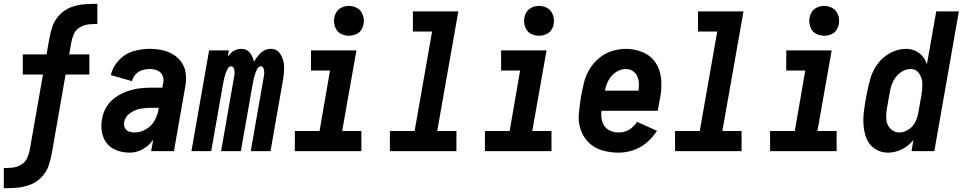

<svg xmlns="http://www.w3.org/2000/svg" viewBox="-29 -795 5064 1010"><path d="M-9 195V89H-8Q15 89 38 86.5Q61 84 82.5 71Q104 58 114 36Q124 14 128 -9L197 -403H91V-509H216L230 -589Q236 -624 247.5 -657.5Q259 -691 285.5 -718Q312 -745 346 -757.5Q380 -770 414.5 -772.5Q449 -775 483 -775V-669H481Q459 -669 436 -666.5Q413 -664 391 -651Q369 -638 359.5 -616Q350 -594 346 -571L335 -509H441V-403H316L244 9Q238 44 226.5 77.5Q215 111 188.5 138Q162 165 127.5 177.5Q93 190 59 192.5Q25 195 -9 195Z M654 8Q619 8 586.5 -3.5Q554 -15 533.5 -40.5Q513 -66 507 -100.5Q501 -135 508 -170Q513 -202 530.5 -231.5Q548 -261 576.5 -281.5Q605 -302 637 -313.5Q669 -325 700.5 -329.5Q732 -334 765 -334H825L830 -361Q834 -381 825 -399.5Q816 -418 797.5 -425Q779 -432 758 -432Q738 -432 718.5 -426Q699 -420 684.5 -404Q670 -388 666 -368L554 -400Q563 -443 596 -478Q629 -513 672 -525.5Q715 -538 758 -538Q791 -538 823 -531.5Q855 -525 882 -508.5Q909 -492 926.5 -466.5Q944 -441 948 -408Q952 -375 946 -342L886 0H766L777 -60Q771 -52 765 -45Q743 -20 713.5 -6Q684 8 654 8ZM679 -98Q710 -98 739.5 -115.5Q769 -133 785 -162Q797 -185 803 -208V-210L806 -228H765Q737 -228 709 -223Q681 -218 655 -199.5Q629 -181 624 -153Q621 -138 627.5 -123.5Q634 -109 648.5 -103.5Q663 -98 679 -98Z M978 0 1071 -530H1175L1169 -497Q1173 -503 1178 -508Q1205 -538 1240 -538Q1274 -538 1292 -508Q1303 -490 1307 -470Q1318 -490 1334 -508Q1361 -538 1396 -538Q1430 -538 1447.5 -508Q1465 -478 1465.5 -444.5Q1466 -411 1460 -376L1394 0H1290L1359 -394Q1361 -405 1361 -415Q1361 -425 1357 -435.5Q1353 -446 1343 -446Q1331 -446 1324 -432Q1317 -418 1313 -406Q1309 -394 1306 -382Q1303 -370 1301 -357L1238 0H1134L1203 -394Q1205 -405 1205 -415Q1205 -425 1201 -435.5Q1197 -446 1187 -446Q1175 -446 1168 -432Q1161 -418 1157 -406Q1153 -394 1150 -382Q1147 -370 1145 -357L1082 0Z M1522 0V-106H1652L1707 -424H1607V-530H1846L1771 -106H1872V0ZM1806 -607Q1786 -607 1766.5 -616Q1747 -625 1737.5 -644.5Q1728 -664 1728 -685Q1728 -706 1737.5 -725.5Q1747 -745 1766.5 -754.5Q1786 -764 1806 -764Q1827 -764 1846.5 -754.5Q1866 -745 1875.5 -725.5Q1885 -706 1885 -685Q1885 -664 1875.5 -644.5Q1866 -625 1846.5 -616Q1827 -607 1806 -607Z M2022 0V-106H2152L2244 -629H2143V-735H2382L2271 -106H2372V0Z M2522 0V-106H2652L2707 -424H2607V-530H2846L2771 -106H2872V0ZM2806 -607Q2786 -607 2766.5 -616Q2747 -625 2737.5 -644.5Q2728 -664 2728 -685Q2728 -706 2737.5 -725.5Q2747 -745 2766.5 -754.5Q2786 -764 2806 -764Q2827 -764 2846.5 -754.5Q2866 -745 2875.5 -725.5Q2885 -706 2885 -685Q2885 -664 2875.5 -644.5Q2866 -625 2846.5 -616Q2827 -607 2806 -607Z M3224 8Q3180 8 3139 -4Q3098 -16 3068.5 -44.5Q3039 -73 3025.5 -113Q3012 -153 3016 -197Q3020 -241 3027 -285Q3034 -322 3042.5 -358.5Q3051 -395 3071 -429Q3091 -463 3122 -489Q3153 -515 3190.5 -526.5Q3228 -538 3264 -538Q3310 -538 3352.5 -520Q3395 -502 3419.5 -465.5Q3444 -429 3448.5 -382Q3453 -335 3445 -289L3431 -212H3135V-210Q3131 -181 3139.5 -154Q3148 -127 3171.5 -112.5Q3195 -98 3224 -98Q3286 -98 3322 -154L3427 -107Q3405 -72 3372.5 -44.5Q3340 -17 3301.5 -4.5Q3263 8 3224 8ZM3153 -318H3330Q3332 -334 3332 -350Q3332 -371 3325 -390Q3318 -409 3301 -420.5Q3284 -432 3263 -432Q3236 -432 3211 -415.5Q3186 -399 3172.5 -373.5Q3159 -348 3154 -322Z M3522 0V-106H3652L3744 -629H3643V-735H3882L3771 -106H3872V0Z M4022 0V-106H4152L4207 -424H4107V-530H4346L4271 -106H4372V0ZM4306 -607Q4286 -607 4266.5 -616Q4247 -625 4237.5 -644.5Q4228 -664 4228 -685Q4228 -706 4237.5 -725.5Q4247 -745 4266.5 -754.5Q4286 -764 4306 -764Q4327 -764 4346.5 -754.5Q4366 -745 4375.5 -725.5Q4385 -706 4385 -685Q4385 -664 4375.5 -644.5Q4366 -625 4346.5 -616Q4327 -607 4306 -607Z M4642 8Q4604 8 4573.5 -12Q4543 -32 4529.5 -66Q4516 -100 4513.5 -137Q4511 -174 4516 -212.5Q4521 -251 4528 -289Q4536 -331 4547 -373.5Q4558 -416 4584.5 -454.5Q4611 -493 4652.5 -515.5Q4694 -538 4737 -538Q4770 -538 4797 -522Q4824 -506 4838 -478Q4843 -468 4847 -457L4896 -735H5015L4886 0H4766L4776 -59Q4751 -27 4715 -9.5Q4679 8 4642 8ZM4702 -98Q4727 -98 4751 -114Q4775 -130 4786.5 -154.5Q4798 -179 4802 -204L4818 -294Q4823 -324 4823 -353Q4823 -382 4807 -407Q4791 -432 4761 -432Q4735 -432 4711 -415.5Q4687 -399 4673.5 -374.5Q4660 -350 4654.5 -324Q4649 -298 4645 -273Q4640 -245 4635.5 -217.5Q4631 -190 4634 -163Q4637 -136 4656 -117Q4675 -98 4702 -98Z"/></svg>

Font: Iosevka SS08
Style: Bold Italic
Weight: 700
Italic angle: -10°
Monospace: yes
Designer: Belleve Invis
Foundry: Belleve Invis
Version: 2.1.0; ttfautohint (v1.8.2)